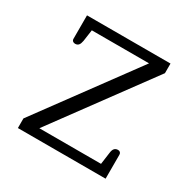

<svg xmlns="http://www.w3.org/2000/svg" viewBox="-118 -599 700 709"><g transform="rotate(30 232.0 -244.0)"><path d="M45 0H419V-102C419 -110 414 -115 406 -115C393 -115 386 -107 384 -90L377 -39H114L414 -447V-488H58V-388C58 -380 64 -375 72 -375C85 -375 91 -383 94 -400L101 -449H345L45 -41Z"/></g></svg>

Font: Maitree Light
Style: Regular
Weight: 300
Designer: CadsonDemak Team
Foundry: CadsonDemak
Version: Version 1.000;PS 001.000;hotconv 1.0.88;makeotf.lib2.5.64775